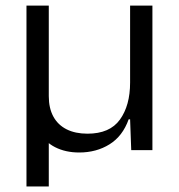

<svg xmlns="http://www.w3.org/2000/svg" viewBox="-20 -545 649 697"><path d="M76.1 132V-524.7H157.1V-195.9Q157.1 -152.4 173.6 -122Q190.1 -91.6 221.7 -75.6Q253.3 -59.7 297.6 -59.7Q378.6 -59.7 415.4 -110.9Q452.3 -162.1 452.3 -245.3V-524.7H533.3V0H456.4L452.3 -111.9H447.1Q425.3 -50.7 377.6 -21.1Q330 8.6 267.4 8.6Q218 8.6 180 -10.7Q142 -30 127.3 -64.1L157.1 -93V132Z"/></svg>

Font: Mona Sans ExtraLight
Style: Regular
Weight: 200
Designer: Deni Anggara
Foundry: GitHub
Version: Version 2.000